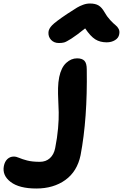

<svg xmlns="http://www.w3.org/2000/svg" viewBox="-269 -765 697 1089"><path d="M64.9 -521Q37.6 -521 20.8 -538.8Q3.9 -556.6 5.9 -583Q7.3 -601.6 26.1 -621.3Q44.9 -641.1 111.8 -686Q152.8 -712.9 168 -721.9Q183.1 -731 202.4 -738Q221.7 -745.1 241.2 -745.1Q272 -745.1 290.3 -733.9Q308.6 -722.7 323.2 -696.8Q337.4 -671.4 355.7 -651.6Q374 -631.8 385.7 -622.8Q397.5 -613.8 404.1 -600.8Q410.6 -587.9 407.2 -570.8Q403.8 -549.8 383.5 -537.4Q363.3 -524.9 335.9 -524.9Q298.3 -524.9 271.2 -542Q244.1 -559.1 213.9 -604Q165.5 -564.9 136 -546.1Q106.4 -527.3 94.5 -524.2Q82.5 -521 64.9 -521ZM-63 304.2Q-159.7 304.2 -208.5 267.1Q-257.3 230 -247.1 176.8Q-242.2 151.4 -227.1 137.2Q-211.9 123 -190.9 123Q-176.8 123 -160.2 130.4Q-143.6 137.7 -115 145.3Q-86.4 152.8 -43 152.8Q-8.8 152.8 13.9 132.3Q36.6 111.8 43.9 75.2Q55.7 16.1 60.3 -37.1Q64.9 -90.3 64 -128.2Q63 -166 61.3 -199.5Q59.6 -232.9 60.3 -265.9Q61 -298.8 66.9 -328.1Q78.1 -381.8 106.2 -408Q134.3 -434.1 168 -434.1Q196.3 -434.1 209.7 -420.4Q223.1 -406.7 223.1 -371.1Q227.5 -92.8 188 115.2Q168.9 207.5 101.6 255.9Q34.2 304.2 -63 304.2Z"/></svg>

Font: Shantell Sans Irregular Bouncy
Style: Bold Italic
Weight: 700
Italic angle: -11.31°
Designer: Stephen Nixon, Anya Danilova, Shantell Martin
Foundry: Arrow Type
Version: Version 1.006;[9816181b4]